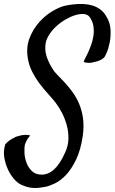

<svg xmlns="http://www.w3.org/2000/svg" viewBox="-66 -762 581 973"><path d="M358.4 -448.2Q357.4 -451.2 364.3 -463.4Q371.1 -475.6 379.4 -493.7Q387.7 -511.7 396 -534.7Q404.3 -557.6 407.7 -582Q411.1 -606.4 407.2 -630.9Q403.3 -655.3 386.7 -677.7Q377 -689.5 357.9 -690.9Q338.9 -692.4 314.9 -685.1Q291 -677.7 265.1 -662.6Q239.3 -647.5 217.8 -627.4Q196.3 -607.4 181.2 -583Q166 -558.6 164.1 -533.2Q162.1 -512.7 165.5 -495.1Q168.9 -477.5 174.8 -462.9Q180.7 -448.2 187.5 -435.5Q194.3 -422.9 200.2 -413.1Q208 -399.4 224.6 -382.8Q241.2 -366.2 260.7 -345.2Q280.3 -324.2 299.8 -297.9Q319.3 -271.5 334 -238.3Q348.6 -205.1 354.5 -164.1Q360.4 -123 353.5 -73.2Q342.8 -1 319.3 47.4Q295.9 95.7 268.1 125Q240.2 154.3 211.9 167.5Q183.6 180.7 165 184.6Q150.4 187.5 130.4 189.9Q110.4 192.4 88.4 189Q66.4 185.5 43.9 175.3Q21.5 165 3.9 143.6Q-16.6 119.1 -28.3 90.8Q-39.1 66.4 -44.4 34.7Q-49.8 2.9 -39.1 -31.2Q-31.2 -40 -22.5 -46.9Q-13.7 -53.7 -4.9 -58.6Q4.9 -64.5 15.6 -69.3Q28.3 -73.2 41 -76.2Q51.8 -78.1 64 -78.6Q76.2 -79.1 86.9 -75.2Q72.3 -58.6 66.4 -43.9Q62.5 -36.1 60.5 -30.3Q56.6 -11.7 58.1 14.2Q59.6 40 68.8 64Q78.1 87.9 95.7 105Q113.3 122.1 142.6 123Q213.9 125 263.7 11.7Q280.3 -23.4 280.8 -59.6Q281.2 -95.7 272 -128.9Q262.7 -162.1 247.6 -190.9Q232.4 -219.7 216.8 -240.2Q201.2 -260.7 179.2 -284.7Q157.2 -308.6 135.7 -336.9Q114.3 -365.2 97.2 -398.4Q80.1 -431.6 74.2 -470.7Q66.4 -525.4 84.5 -570.8Q102.5 -616.2 133.3 -650.4Q164.1 -684.6 200.7 -706.1Q237.3 -727.5 265.6 -733.4Q422.9 -764.6 471.7 -680.7Q492.2 -648.4 494.1 -612.3Q496.1 -576.2 489.7 -545.4Q483.4 -514.6 474.1 -493.7Q464.8 -472.7 461.9 -470.7Q456.1 -464.8 443.4 -458Q430.7 -451.2 402.3 -445.3Q394.5 -443.4 386.7 -443.4Q379.9 -443.4 372.1 -444.3Q364.3 -445.3 358.4 -448.2Z"/></svg>

Font: Satisfy
Style: Regular
Weight: 400
Designer: Font Diner, Inc
Foundry: Font Diner, Inc
Version: Version 1.001